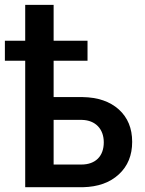

<svg xmlns="http://www.w3.org/2000/svg" viewBox="-36 -782 606 802"><path d="M329.6 -611.8H188V-761.7H69.3V-611.8H-15.6V-528.3H69.3V0H310.5C373 -1.5 422.9 -19 460.4 -53.7C497.6 -87.9 516.1 -133.3 516.1 -189.5C516.1 -246.1 497.6 -291 460.4 -324.7C422.9 -358.4 372.6 -375.5 308.6 -376.5H188V-528.3H329.6ZM306.6 -281.2C363.3 -279.8 397.5 -242.7 397.5 -187.5C397.5 -129.4 362.8 -94.7 303.7 -94.7H188V-281.2Z"/></svg>

Font: Roboto Medium
Style: Regular
Weight: 500
Designer: Google
Version: Version 2.137; 2017